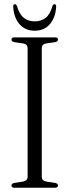

<svg xmlns="http://www.w3.org/2000/svg" viewBox="-20 -874 323 894"><path d="M174.5 -50.5Q174.5 -32.5 196 -28.5L238 -22Q250 -19 250 -10.5Q250 0 237 0H46Q33.5 0 33.5 -10.5Q33.5 -19 45 -22L87 -28.5Q108.5 -32.5 108.5 -50.5V-650Q108.5 -667.5 89 -671.5L45 -678Q33.5 -681 33.5 -689.5Q33.5 -700 46 -700H237Q250 -700 250 -689.5Q250 -681 238 -678L194 -671.5Q174.5 -668 174.5 -650ZM141.5 -774.5Q172 -774.5 192.8 -791Q213.5 -807.5 224 -845.5Q227.5 -854.5 233.5 -854.5Q242.5 -854.5 241.5 -842Q238.5 -792 212.2 -761.5Q186 -731 141.5 -731Q97 -731 70.8 -761.5Q44.5 -792 41.5 -842Q41 -854.5 49.5 -854.5Q55.5 -854.5 59 -845.5Q70 -807.5 90.8 -791Q111.5 -774.5 141.5 -774.5Z"/></svg>

Font: Fraunces 144pt S050 Light
Style: Regular
Weight: 300
Version: Version 1.000; ttfautohint (v1.8.3)